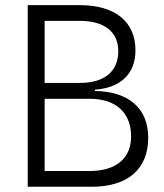

<svg xmlns="http://www.w3.org/2000/svg" viewBox="-20 -713 626 733"><path d="M85.9 0H330.6C467.8 0 545.9 -67.9 545.9 -187C545.9 -298.8 472.2 -363.8 342.3 -365.7V-370.6C441.4 -377.9 497.1 -431.6 497.1 -521C497.1 -630.4 419.4 -693.4 284.2 -693.4H85.9ZM150.4 -60.1V-335.9H321.8C422.4 -335.9 480.5 -283.2 480.5 -191.9C480.5 -107.9 422.4 -60.1 321.8 -60.1ZM150.4 -396.5V-633.3H285.6C378.4 -633.3 431.6 -591.3 431.6 -517.6C431.6 -440.4 378.4 -396.5 286.1 -396.5Z"/></svg>

Font: Cascadia Code PL Light
Style: Regular
Weight: 300
Monospace: yes
Designer: Aaron Bell
Foundry: Saja Typeworks
Version: Version 2404.023